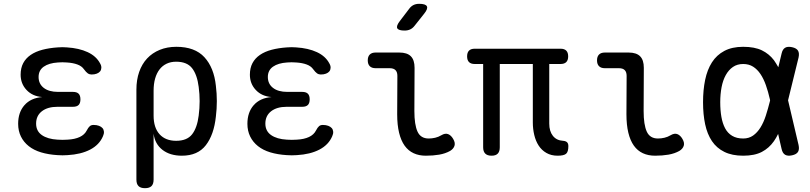

<svg xmlns="http://www.w3.org/2000/svg" viewBox="-20 -805 4240 1005"><path d="M504 -473Q511 -461 510.5 -450Q510 -439 504 -431.5Q498 -424 486.5 -419.5Q475 -415 459 -415Q454 -415 449 -416.5Q444 -418 439.5 -421Q435 -424 430 -429.5Q425 -435 419 -443Q408 -459 385 -467.5Q362 -476 330 -478Q318 -479 306.5 -479Q295 -479 283 -478Q236 -475 209 -456Q182 -437 182 -402Q182 -366 209 -345Q236 -324 284 -324H362Q382 -324 391.5 -314.5Q401 -305 401 -285Q401 -265 391.5 -255.5Q382 -246 362 -246H281Q229 -246 199 -222.5Q169 -199 169 -158Q169 -119 199 -98Q229 -77 281 -74Q294 -73 307.5 -73Q321 -73 334 -74Q372 -76 397.5 -88Q423 -100 434 -122Q438 -130 442 -135.5Q446 -141 450 -144.5Q454 -148 459 -149.5Q464 -151 470 -151Q486 -151 498 -146.5Q510 -142 516.5 -134.5Q523 -127 524 -116Q525 -105 519 -92Q500 -47 452 -22Q404 3 334 7Q321 8 307.5 8Q294 8 281 7Q233 4 195 -7.5Q157 -19 130.5 -40Q104 -61 89.5 -90.5Q75 -120 75 -157Q75 -217 108 -254.5Q141 -292 201 -297Q150 -301 119 -334Q88 -367 88 -414Q88 -449 101.5 -474.5Q115 -500 140.5 -517.5Q166 -535 202 -544.5Q238 -554 283 -557Q295 -558 306.5 -558Q318 -558 330 -557Q394 -553 439 -532Q484 -511 504 -473Z M739 180Q716 180 705 169Q694 158 694 135V-336Q694 -387 708.5 -428.5Q723 -470 750 -499Q777 -528 816 -544Q855 -560 903 -560Q1000 -560 1050 -505.5Q1100 -451 1110 -356Q1115 -316 1115 -275.5Q1115 -235 1110 -195Q1100 -100 1057.5 -45Q1015 10 932 10Q870 10 830.5 -20.5Q791 -51 784 -105V135Q784 158 773 169Q762 180 739 180ZM902 -68Q959 -68 985.5 -102Q1012 -136 1020 -200Q1025 -238 1025 -275.5Q1025 -313 1020 -350Q1012 -414 985.5 -448Q959 -482 902 -482Q874 -482 852 -471.5Q830 -461 815 -441.5Q800 -422 792 -394Q784 -366 784 -330V-200Q784 -137 815 -102.5Q846 -68 902 -68Z M1704 -473Q1711 -461 1710.5 -450Q1710 -439 1704 -431.5Q1698 -424 1686.5 -419.5Q1675 -415 1659 -415Q1654 -415 1649 -416.5Q1644 -418 1639.5 -421Q1635 -424 1630 -429.5Q1625 -435 1619 -443Q1608 -459 1585 -467.5Q1562 -476 1530 -478Q1518 -479 1506.5 -479Q1495 -479 1483 -478Q1436 -475 1409 -456Q1382 -437 1382 -402Q1382 -366 1409 -345Q1436 -324 1484 -324H1562Q1582 -324 1591.5 -314.5Q1601 -305 1601 -285Q1601 -265 1591.5 -255.5Q1582 -246 1562 -246H1481Q1429 -246 1399 -222.5Q1369 -199 1369 -158Q1369 -119 1399 -98Q1429 -77 1481 -74Q1494 -73 1507.5 -73Q1521 -73 1534 -74Q1572 -76 1597.5 -88Q1623 -100 1634 -122Q1638 -130 1642 -135.5Q1646 -141 1650 -144.5Q1654 -148 1659 -149.5Q1664 -151 1670 -151Q1686 -151 1698 -146.5Q1710 -142 1716.5 -134.5Q1723 -127 1724 -116Q1725 -105 1719 -92Q1700 -47 1652 -22Q1604 3 1534 7Q1521 8 1507.5 8Q1494 8 1481 7Q1433 4 1395 -7.5Q1357 -19 1330.5 -40Q1304 -61 1289.5 -90.5Q1275 -120 1275 -157Q1275 -217 1308 -254.5Q1341 -292 1401 -297Q1350 -301 1319 -334Q1288 -367 1288 -414Q1288 -449 1301.5 -474.5Q1315 -500 1340.5 -517.5Q1366 -535 1402 -544.5Q1438 -554 1483 -557Q1495 -558 1506.5 -558Q1518 -558 1530 -557Q1594 -553 1639 -532Q1684 -511 1704 -473Z M2149 -224Q2149 -152 2165.5 -116Q2182 -80 2224 -80Q2241 -80 2258 -84Q2275 -88 2290 -97Q2310 -109 2325.5 -103Q2341 -97 2352 -78Q2364 -58 2359 -42Q2354 -26 2336 -15Q2311 -1 2279 4.5Q2247 10 2209 10Q2173 10 2145 -3Q2117 -16 2098 -42.5Q2079 -69 2069 -110Q2059 -151 2059 -207L2060 -408Q2060 -428 2050 -438Q2040 -448 2020 -448H1946Q1926 -448 1915.5 -458.5Q1905 -469 1905 -489Q1905 -509 1915.5 -519.5Q1926 -530 1946 -530H2070Q2111 -530 2130.5 -510.5Q2150 -491 2150 -450ZM2150 -670Q2140 -657 2127 -651Q2114 -645 2098 -645Q2066 -645 2059.5 -657Q2053 -669 2073 -695L2121 -758Q2131 -772 2144 -778.5Q2157 -785 2174 -785Q2208 -785 2214.5 -772Q2221 -759 2200 -733Z M2899 10Q2865 10 2840 -4.5Q2815 -19 2799.5 -43Q2784 -67 2776.5 -98.5Q2769 -130 2769 -164V-470H2596V-34Q2596 -12 2585.5 -1Q2575 10 2553 10Q2531 10 2520 -1Q2509 -12 2509 -34V-470H2465Q2445 -470 2435 -480Q2425 -490 2425 -510Q2425 -530 2435 -540Q2445 -550 2465 -550H2914Q2934 -550 2944 -540Q2954 -530 2954 -510Q2954 -490 2944 -480Q2934 -470 2914 -470H2855V-158Q2855 -118 2874 -94Q2893 -70 2927 -68Q2941 -67 2948 -60.5Q2955 -54 2955 -40Q2955 -10 2943 0Q2931 10 2899 10Z M3349 -224Q3349 -152 3365.5 -116Q3382 -80 3424 -80Q3441 -80 3458 -84Q3475 -88 3490 -97Q3510 -109 3525.5 -103Q3541 -97 3552 -78Q3564 -58 3559 -42Q3554 -26 3536 -15Q3511 -1 3479 4.5Q3447 10 3409 10Q3373 10 3345 -3Q3317 -16 3298 -42.5Q3279 -69 3269 -110Q3259 -151 3259 -207L3260 -408Q3260 -428 3250 -438Q3240 -448 3220 -448H3146Q3126 -448 3115.5 -458.5Q3105 -469 3105 -489Q3105 -509 3115.5 -519.5Q3126 -530 3146 -530H3270Q3311 -530 3330.5 -510.5Q3350 -491 3350 -450Z M4160 -46Q4165 -23 4157 -10Q4149 3 4126 8Q4103 13 4089.5 5Q4076 -3 4071 -26L4053 -104Q4043 -83 4031 -66Q4006 -30 3968 -10Q3930 10 3870 10Q3812 10 3771.5 -10Q3731 -30 3706.5 -66.5Q3682 -103 3671 -154.5Q3660 -206 3660 -270Q3660 -334 3671 -387Q3682 -440 3706.5 -478.5Q3731 -517 3771.5 -538.5Q3812 -560 3870 -560Q3930 -560 3968 -541.5Q4006 -523 4031 -490Q4043 -473 4054 -453L4071 -524Q4076 -547 4089.5 -555Q4103 -563 4126 -558Q4149 -553 4157 -540Q4165 -527 4160 -504L4105 -280ZM4011 -280 4010 -285Q4001 -325 3989 -359Q3977 -393 3960.5 -417.5Q3944 -442 3922 -456Q3900 -470 3870 -470Q3839 -470 3816.5 -454.5Q3794 -439 3779 -412Q3764 -385 3757 -348.5Q3750 -312 3750 -270Q3750 -228 3756 -193.5Q3762 -159 3775.5 -133.5Q3789 -108 3812.5 -94Q3836 -80 3870 -80Q3900 -80 3922 -95.5Q3944 -111 3960.5 -137.5Q3977 -164 3988.5 -199.5Q4000 -235 4010 -275Z"/></svg>

Font: Maple Mono NL
Style: Regular
Weight: 400
Monospace: yes
Designer: subframe7536
Version: Version 7.000